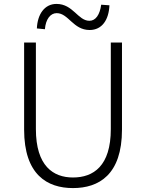

<svg xmlns="http://www.w3.org/2000/svg" viewBox="-20 -946 745 979"><path d="M437 -793C501 -793 535 -846 538 -919L496 -922C489 -871 468 -840 436 -840C377 -840 353 -926 268 -926C207 -926 171 -873 168 -801L209 -797C213 -848 237 -879 269 -879C329 -879 353 -793 437 -793ZM352 13C484 13 602 -55 602 -285V-729H545V-288C545 -99 456 -41 352 -41C252 -41 163 -99 163 -288V-729H103V-285C103 -55 221 13 352 13Z"/></svg>

Font: Spoqa Han Sans Neo Light
Style: Regular
Weight: 300
Designer: [Spoqa Han Sans Neo] Dong-huui Kim  Younghwa Kang  Yujin Lee  [Noto Sans] Ryoko NISHIZUKA  (kana & ideographs); Paul D. 
Foundry: Spoqa (http://www.spoqa-han-sans.com)
Version: Version 1.000